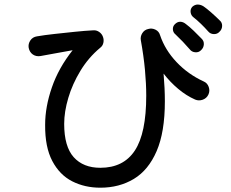

<svg xmlns="http://www.w3.org/2000/svg" viewBox="-20 -832 1040 866"><path d="M432.6 14.6Q362.3 14.6 305.7 -14.2Q249 -43 215.8 -106Q182.6 -168.9 183.6 -269.5Q183.6 -349.6 213.9 -437.5Q244.1 -525.4 307.6 -605.5Q271.5 -598.6 234.4 -592.3Q197.3 -585.9 162.1 -579.1Q142.6 -576.2 127.9 -586.4Q113.3 -596.7 109.4 -616.2Q106.4 -633.8 116.7 -649.4Q127 -665 146.5 -668Q179.7 -673.8 224.6 -678.7Q269.5 -683.6 316.4 -688.5Q363.3 -693.4 401.4 -695.3Q415 -696.3 427.2 -688Q439.5 -679.7 444.3 -666Q449.2 -653.3 446.3 -639.2Q443.4 -625 431.6 -616.2Q378.9 -572.3 342.8 -512.7Q306.6 -453.1 288.1 -390.6Q269.5 -328.1 269.5 -273.4Q269.5 -170.9 312.5 -123Q355.5 -75.2 432.6 -75.2Q537.1 -75.2 588.4 -153.3Q639.6 -231.4 639.6 -400.4Q639.6 -454.1 633.8 -517.1Q627.9 -580.1 615.2 -650.4Q612.3 -667 621.6 -682.1Q630.9 -697.3 648.4 -701.2Q665 -706.1 681.2 -698.2Q697.3 -690.4 702.1 -672.9Q724.6 -606.4 776.4 -551.8Q828.1 -497.1 898.4 -464.8Q915 -458 921.4 -439.9Q927.7 -421.9 919.9 -405.3Q912.1 -388.7 894.5 -382.3Q877 -376 860.4 -382.8Q820.3 -400.4 783.7 -431.2Q747.1 -461.9 717.8 -500Q723.6 -432.6 723.6 -375Q723.6 -236.3 686.5 -150.4Q649.4 -64.5 583.5 -24.9Q517.6 14.6 432.6 14.6ZM886.7 -605.5Q876 -594.7 860.4 -596.2Q844.7 -597.7 835.9 -609.4Q805.7 -644.5 771.5 -676.8Q760.7 -685.5 759.8 -699.2Q758.8 -712.9 768.6 -722.7Q780.3 -734.4 793.5 -733.9Q806.6 -733.4 818.4 -723.6Q833 -712.9 853.5 -693.4Q874 -673.8 888.7 -658.2Q900.4 -647.5 899.4 -631.8Q898.4 -616.2 886.7 -605.5ZM969.7 -688.5Q960 -677.7 944.3 -678.2Q928.7 -678.7 918.9 -690.4Q904.3 -707 886.7 -724.1Q869.1 -741.2 851.6 -754.9Q841.8 -762.7 839.8 -776.4Q837.9 -790 846.7 -800.8Q858.4 -811.5 871.6 -811.5Q884.8 -811.5 897.5 -803.7Q912.1 -793.9 933.6 -774.9Q955.1 -755.9 970.7 -740.2Q982.4 -730.5 981.9 -714.8Q981.4 -699.2 969.7 -688.5Z"/></svg>

Font: KTXP_ComRound
Style: Medium
Weight: 500
Version: Version 1.01;May 16, 2022;FontCreator 13.0.0.2683 64-bit